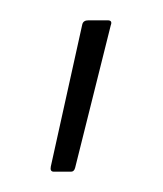

<svg xmlns="http://www.w3.org/2000/svg" viewBox="-20 -715 160 189"><path d="M33 -546Q29 -546 30 -551L61 -691Q62 -695 67 -695H86Q91 -695 89 -690L54 -550Q53 -546 50 -546Z"/></svg>

Font: Sofia Sans Cond ExtraLight
Style: Regular
Weight: 200
Width: 3
Designer: Botio Nikoltchev, Ani Petrova
Foundry: lettersoup
Version: Version 4.100; ttfautohint (v1.8.3)